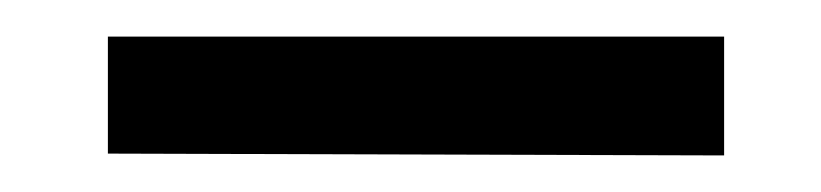

<svg xmlns="http://www.w3.org/2000/svg" viewBox="-20 -663 449 105"><path d="M39 -579 376 -578V-643H39Z"/></svg>

Font: Charger Sport
Style: DfBdExt
Weight: 400
Designer: Jasper
Foundry: Cannot Into Space Fonts
Version: Version 1.1